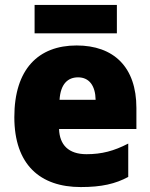

<svg xmlns="http://www.w3.org/2000/svg" viewBox="-20 -840 608 777"><path d="M453 -820H120V-705H453ZM290 -656C135 -656 38 -560 38 -366C38 -174 142 -83 307 -83C391 -83 447 -96 499 -124V-259C441 -229 392 -216 330 -216C257 -216 221 -254 219 -318H532V-403C532 -569 440 -656 290 -656ZM296 -527C341 -527 366 -493 367 -436H221C225 -501 255 -527 296 -527Z"/></svg>

Font: Noto Sans Kannada UI SemiCondensed Black
Style: Regular
Weight: 900
Width: 4
Designer: Jelle Bosma - Monotype Design Team
Foundry: Monotype Imaging Inc.
Version: Version 2.005